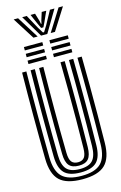

<svg xmlns="http://www.w3.org/2000/svg" viewBox="-168 -1233 824 1310"><g transform="rotate(-15 244.0 -577.5)"><path d="M244.2 10Q132.5 10 83.6 -36.8Q34.8 -83.5 33.2 -191Q32.2 -266.5 31.6 -342.8Q31 -419 31 -495.5Q31 -572 31.6 -648.4Q32.2 -724.8 33.2 -800H63.2Q62.2 -724.8 61.6 -648.4Q61 -572 61 -495.5Q61 -419 61.6 -342.8Q62.2 -266.5 63.2 -191Q64.8 -96.2 106.9 -55.1Q149 -14 244.2 -14Q339 -14 380.9 -55.1Q422.8 -96.2 424.2 -191Q425.5 -266.5 426 -342.8Q426.5 -419 426.5 -495.5Q426.5 -572 426 -648.4Q425.5 -724.8 424.2 -800H454.2Q455.8 -699.5 456.2 -597.5Q456.8 -495.5 456.2 -393.5Q455.8 -291.5 454.2 -191Q452.8 -83.5 404.1 -36.8Q355.5 10 244.2 10ZM244.2 -38Q163.8 -38 129.1 -73.9Q94.5 -109.8 93.2 -190.8Q92.2 -272.2 91.6 -345.9Q91 -419.5 91 -491.4Q91 -563.2 91.5 -638.9Q92 -714.5 93.2 -800H123.2Q122 -714.8 121.4 -637.2Q120.8 -559.8 120.9 -486.4Q121 -413 121.6 -340.2Q122.2 -267.5 123.2 -192Q124.2 -122.8 152 -92.4Q179.8 -62 244.2 -62Q308.5 -62 335.9 -92.5Q363.2 -123 364.2 -192Q365.5 -267 366 -343.1Q366.5 -419.2 366.5 -495.6Q366.5 -572 366 -648.4Q365.5 -724.8 364.2 -800H394.2Q395.5 -713.2 396 -635.5Q396.5 -557.8 396.5 -484.8Q396.5 -411.8 395.9 -339.4Q395.2 -267 394.2 -190.8Q393.2 -110.2 359 -74.1Q324.8 -38 244.2 -38ZM244.2 -86Q196.8 -86 175.5 -110.9Q154.2 -135.8 153.2 -193Q151.8 -292.5 151.2 -394.2Q150.8 -496 151.2 -598Q151.8 -700 153.2 -800H183.2Q182.2 -728.8 181.6 -654.2Q181 -579.8 181 -503.1Q181 -426.5 181.5 -348.8Q182 -271 183.5 -193Q184.2 -147.5 198.9 -128.8Q213.5 -110 244.2 -110Q274.5 -110 288.9 -128.8Q303.2 -147.5 304 -193Q305.8 -292.5 306.2 -394.5Q306.8 -496.5 306.2 -598.5Q305.8 -700.5 304.2 -800H334.2Q335.5 -725.5 336 -649.4Q336.5 -573.2 336.5 -496.9Q336.5 -420.5 336 -344.2Q335.5 -268 334.2 -193Q333.2 -135.8 312.2 -110.9Q291.2 -86 244.2 -86ZM270.2 -941V-965H400.2V-941ZM90.2 -845V-869H220.2V-845ZM90.2 -893V-917H220.2V-893ZM90.2 -941V-965H220.2V-941ZM270.2 -845V-869H400.2V-845ZM270.2 -893V-917H400.2V-893ZM71.5 -1165H102.5L199.5 -1010H169.5ZM131.5 -1165H163.5L216.2 -1068.2L241.5 -1027.5H249.5L274.8 -1068L327.5 -1165H359.5L267.5 -1010H223.5ZM190.5 -1165H222.5L239.2 -1109.5L243.5 -1087.8H247.5L252 -1109.5L269.5 -1165H301.5L269.2 -1093.2L253.5 -1060.5H237.5L222 -1093.2ZM388.5 -1165H419.5L321.5 -1010H291.5Z"/></g></svg>

Font: Big Shoulders Inline Display Thin Black
Style: Regular
Weight: 900
Version: Version 2.002